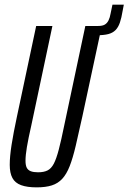

<svg xmlns="http://www.w3.org/2000/svg" viewBox="-20 -800 554 828"><path d="M352 -648 360 -688H403Q422 -688 432 -694Q442 -700 448 -712Q454 -724 457 -742L465 -780H514L509 -754Q504 -723 497 -702.5Q490 -682 478 -670Q466 -658 447 -653Q428 -648 397 -648ZM138 8Q97 8 71 -1.5Q45 -11 33.5 -32.5Q22 -54 22 -89Q22 -125 30 -176Q38 -227 53 -297L136 -688H206L115 -259Q102 -202 96 -166Q90 -130 90 -107Q90 -87 95.5 -76.5Q101 -66 113 -61.5Q125 -57 144 -57Q169 -57 185 -65Q201 -73 212 -94Q223 -115 233.5 -155Q244 -195 257 -259L348 -688H419L335 -297Q319 -224 306.5 -171Q294 -118 280.5 -83.5Q267 -49 248.5 -29Q230 -9 203.5 -0.5Q177 8 138 8Z"/></svg>

Font: Saira UltraCondensed Medium
Style: Italic
Weight: 500
Width: 1
Italic angle: -12°
Designer: Hector Gatti with collaboration of the Omnibus-Type team
Foundry: Omnibus-Type
Version: Version 1.101